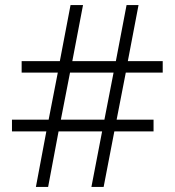

<svg xmlns="http://www.w3.org/2000/svg" viewBox="-20 -734 686 754"><path d="M474 -449 438 -264H583V-218H429L387 0H339L381 -218H210L169 0H121L162 -218H27V-264H171L207 -449H65V-494H215L257 -714H306L264 -494H435L477 -714H524L482 -494H619V-449ZM219 -264H390L426 -449H255Z"/></svg>

Font: Noto Sans Georgian Light
Style: Regular
Weight: 300
Version: Version 2.002